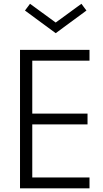

<svg xmlns="http://www.w3.org/2000/svg" viewBox="-20 -1020 560 1040"><path d="M88.4 -750H464.8V-691.4H154.8V-404.8H454.1V-346.2H154.8V-58.6H464.8V0H88.4ZM115.2 -962.9 142.6 -999.5 281.7 -897.9 420.9 -999.5 448.2 -962.9 281.7 -840.3Z"/></svg>

Font: Spartan MB
Style: Regular
Weight: 400
Designer: Matt Bailey, Mirko Velimirovic
Foundry: Matt Bailey
Version: Version 1.005